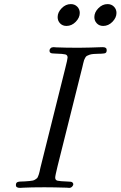

<svg xmlns="http://www.w3.org/2000/svg" viewBox="-20 -912 585 932"><path d="M57.1 -13.2Q57.1 -20 59.6 -23.9Q62 -27.8 68.6 -29.3Q75.2 -30.8 81.5 -30.8Q87.9 -30.8 100.3 -31.5Q112.8 -32.2 122.8 -33.2Q132.8 -34.2 139.4 -35.6Q146 -37.1 151.6 -41Q157.2 -44.9 159.7 -46.9Q162.1 -48.8 165 -56.4Q168 -64 168.9 -66.9Q169.9 -69.8 172.4 -80.3Q174.8 -90.8 175.8 -96.2L295.9 -577.1Q308.1 -625 308.1 -632.8Q308.1 -645 297.1 -647.9Q286.1 -650.9 249 -651.9Q229 -651.9 225.1 -655.8Q220.2 -658.7 220.2 -665.8Q220.2 -672.9 225.6 -678Q231 -683.1 240.2 -683.1Q242.2 -683.1 246.6 -682.6Q251 -682.1 252.9 -682.1Q296.9 -680.2 362.8 -680.2Q393.6 -680.2 419.7 -681.2Q445.8 -682.1 460.9 -682.6Q476.1 -683.1 479 -683.1Q498 -683.1 498 -668.9Q498 -662.1 495.6 -658Q493.2 -653.8 486.6 -652.8Q480 -651.9 472.9 -651.4Q465.8 -650.9 453.9 -650.9Q441.9 -650.9 433.1 -649.9Q421.9 -648.9 413.8 -646Q405.8 -643.1 401.4 -640.6Q397 -638.2 393.1 -630.6Q389.2 -623 388.2 -620.1Q387.2 -617.2 384 -604.5Q380.9 -591.8 379.9 -586.9L259.8 -106.9Q247.6 -57.1 248 -49.8Q248 -37.6 259 -34.9Q270 -32.2 307.1 -30.8Q327.1 -30.8 331.1 -26.9Q335.9 -22 335.9 -18.1Q335.9 -12.2 330.1 -6.1Q324.2 0 315.9 0Q314 0 310.1 -0.5Q306.2 -1 303.2 -1Q239.3 -2.9 195.8 -2.9Q163.6 -2.9 137.2 -2.4Q110.8 -2 95.5 -1Q80.1 0 77.1 0Q57.1 0 57.1 -13.2ZM259.8 -829.1Q259.8 -852.1 279.3 -872.1Q298.8 -892.1 323.7 -892.1Q342.8 -892.1 355 -879.6Q367.2 -867.2 367.2 -849.1Q367.2 -826.2 347.7 -806.2Q328.1 -786.1 302.7 -786.1Q283.7 -786.1 271.7 -798.6Q259.8 -811 259.8 -829.1ZM438 -829.1Q438 -852.1 457.5 -872.1Q477.1 -892.1 502 -892.1Q521 -892.1 533.2 -879.6Q545.4 -867.2 545.4 -849.1Q545.4 -826.2 525.9 -806.2Q506.3 -786.1 481 -786.1Q461.9 -786.1 450 -798.6Q438 -811 438 -829.1Z"/></svg>

Font: CMU Classical Serif
Style: Italic
Weight: 500
Italic angle: -14.04°
Version: Version 0.7.0